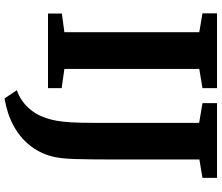

<svg xmlns="http://www.w3.org/2000/svg" viewBox="-85 -698 974 844"><g transform="rotate(90 402.0 -276.0)"><path d="M121.5 -72V-665L38.5 -679V-743H367.5V-679L283 -665V-72L367.5 -60V0H39.5V-61ZM376.5 137Q401 129 424.5 112.2Q448 95.5 467.8 69.5Q487.5 43.5 499 8Q506.5 -13 511 -39.2Q515.5 -65.5 517.8 -103.8Q520 -142 520 -197V-664.5L433.5 -679V-743H762V-679L681 -665.5V-275Q681 -182 679 -116.8Q677 -51.5 667 -15.5Q652.5 38.5 618 81.2Q583.5 124 531.5 152Q479.5 180 412.5 191Z"/></g></svg>

Font: Merriweather 24pt ExtraBold
Style: Regular
Weight: 800
Version: Version 2.100